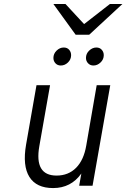

<svg xmlns="http://www.w3.org/2000/svg" viewBox="-20 -944 642 976"><path d="M250 12Q165 12 129.5 -44.5Q94 -101 112.5 -208.5L165.5 -511H234.5L180 -201.5Q153.5 -51.5 267.5 -51.5Q327.5 -51.5 366.8 -91Q406 -130.5 418.5 -204.5L471.5 -511H540.5L450.5 0H382.5L393.5 -62Q341 12 250 12ZM455 -611Q438.5 -611 427.8 -622.2Q417 -633.5 417 -649.5Q417 -671.5 433.5 -687Q450 -702.5 470 -702.5Q487 -702.5 497.2 -691Q507.5 -679.5 507.5 -663.5Q507.5 -642 491.2 -626.5Q475 -611 455 -611ZM289 -611Q272.5 -611 262 -622.2Q251.5 -633.5 251.5 -649.5Q251.5 -671 267.8 -686.8Q284 -702.5 304 -702.5Q321.5 -702.5 331.5 -691Q341.5 -679.5 341.5 -663.5Q341.5 -642 325.5 -626.5Q309.5 -611 289 -611ZM364.5 -767.5 251.5 -923.5H313L407.5 -821.5L538.5 -923.5H602L433.5 -767.5Z"/></svg>

Font: Overpass Light
Style: Italic
Weight: 300
Italic angle: -10°
Designer: Delve Withrington, Dave Bailey, Thomas Jockin
Foundry: Delve Fonts LLC
Version: Version 4.000; ttfautohint (v1.8.3)